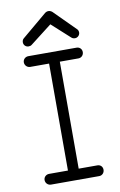

<svg xmlns="http://www.w3.org/2000/svg" viewBox="-98 -949 628 1004"><g transform="rotate(-10 216.5 -447.0)"><path d="M246 -56V-624H345C361 -624 373 -637 373 -653C373 -669 361 -681 345 -681H89C73 -681 60 -669 60 -653C60 -637 73 -624 89 -624H189V-56H89C73 -56 60 -44 60 -28C60 -12 73 1 89 1H345C361 1 373 -12 373 -28C373 -44 362 -56 345 -56ZM253 -887C247 -892 240 -895 233 -895C227 -895 220 -893 214 -888L83 -778C76 -773 73 -765 73 -757C73 -742 85 -731 99 -731C105 -731 111 -732 116 -736L231 -825L327 -738C332 -733 339 -731 346 -731C360 -731 372 -743 372 -757C372 -765 369 -772 363 -777Z"/></g></svg>

Font: Comic Neue
Style: Normal
Weight: 400
Designer: Craig Rozynski
Foundry: Craig Rozynski
Version: Version 2.003